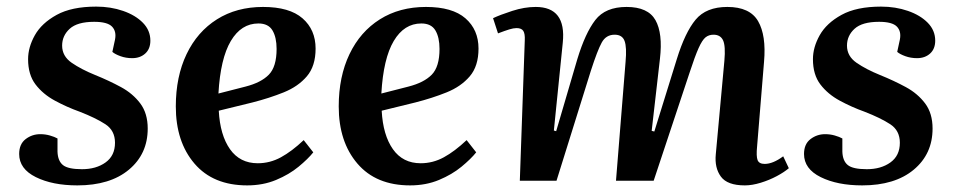

<svg xmlns="http://www.w3.org/2000/svg" viewBox="-20 -547 2888 581"><path d="M228 -35Q271 -35 299.5 -55.5Q328 -76 328 -115Q328 -152 299 -171Q270 -190 221 -209Q182 -223 146 -242.5Q110 -262 87.5 -291.5Q65 -321 65 -368Q65 -404 85.5 -440.5Q106 -477 151.5 -502Q197 -527 271 -527Q315 -527 352.5 -514Q390 -501 412.5 -478Q435 -455 435 -424Q435 -399 419.5 -385Q404 -371 380 -371Q361 -371 344.5 -377Q328 -383 320 -390L328 -427Q333 -452 319 -466.5Q305 -481 265 -481Q214 -481 191 -460Q168 -439 168 -409Q168 -377 197 -357Q226 -337 268 -320Q310 -303 346 -283.5Q382 -264 404.5 -234Q427 -204 427 -158Q427 -81 370 -33.5Q313 14 214 14Q139 14 88.5 -11Q38 -36 38 -81Q38 -111 57.5 -126Q77 -141 102 -141Q117 -141 131 -137Q145 -133 154 -128V-88Q155 -60 170.5 -47.5Q186 -35 228 -35Z M776 -526Q856 -526 895.5 -491.5Q935 -457 935 -400Q935 -347 908.5 -316Q882 -285 838.5 -267.5Q795 -250 744 -237L642 -212Q646 -138 676 -95.5Q706 -53 760 -53Q797 -53 830 -71Q863 -89 899 -123L928 -86Q912 -66 883.5 -42.5Q855 -19 815.5 -2.5Q776 14 728 14Q625 14 568.5 -52Q512 -118 512 -225Q512 -315 544.5 -383Q577 -451 636.5 -488.5Q696 -526 776 -526ZM817 -399Q817 -434 804.5 -455Q792 -476 762 -476Q710 -476 678.5 -423Q647 -370 641 -264L723 -285Q770 -297 793.5 -321Q817 -345 817 -399Z M1269 -526Q1349 -526 1388.5 -491.5Q1428 -457 1428 -400Q1428 -347 1401.5 -316Q1375 -285 1331.5 -267.5Q1288 -250 1237 -237L1135 -212Q1139 -138 1169 -95.5Q1199 -53 1253 -53Q1290 -53 1323 -71Q1356 -89 1392 -123L1421 -86Q1405 -66 1376.5 -42.5Q1348 -19 1308.5 -2.5Q1269 14 1221 14Q1118 14 1061.5 -52Q1005 -118 1005 -225Q1005 -315 1037.5 -383Q1070 -451 1129.5 -488.5Q1189 -526 1269 -526ZM1310 -399Q1310 -434 1297.5 -455Q1285 -476 1255 -476Q1203 -476 1171.5 -423Q1140 -370 1134 -264L1216 -285Q1263 -297 1286.5 -321Q1310 -345 1310 -399Z M1873 -360Q1877 -404 1870 -423Q1863 -442 1840 -442Q1814 -442 1801 -418.5Q1788 -395 1768 -333L1664 0H1553L1568 -425Q1569 -445 1563.5 -453.5Q1558 -462 1543 -462Q1534 -462 1521 -458Q1508 -454 1487 -446L1472 -492Q1493 -502 1530 -514Q1567 -526 1601 -526Q1694 -526 1683 -418L1656 -152L1663 -150L1727 -368Q1751 -447 1781.5 -486.5Q1812 -526 1876 -526Q1941 -526 1963.5 -486Q1986 -446 1977 -369L1952 -151L1960 -149L2028 -368Q2053 -449 2085 -487.5Q2117 -526 2181 -526Q2249 -526 2274 -483Q2299 -440 2292 -360L2271 -104Q2268 -74 2272.5 -62.5Q2277 -51 2294 -51Q2319 -51 2350 -74L2367 -38Q2353 -26 2330.5 -14Q2308 -2 2282 6Q2256 14 2234 14Q2181 14 2161.5 -12.5Q2142 -39 2146 -80L2172 -363Q2176 -408 2168 -425Q2160 -442 2139 -442Q2125 -442 2115 -434Q2105 -426 2094 -401.5Q2083 -377 2067 -328L1958 0H1844Z M2603 -35Q2646 -35 2674.5 -55.5Q2703 -76 2703 -115Q2703 -152 2674 -171Q2645 -190 2596 -209Q2557 -223 2521 -242.5Q2485 -262 2462.5 -291.5Q2440 -321 2440 -368Q2440 -404 2460.5 -440.5Q2481 -477 2526.5 -502Q2572 -527 2646 -527Q2690 -527 2727.5 -514Q2765 -501 2787.5 -478Q2810 -455 2810 -424Q2810 -399 2794.5 -385Q2779 -371 2755 -371Q2736 -371 2719.5 -377Q2703 -383 2695 -390L2703 -427Q2708 -452 2694 -466.5Q2680 -481 2640 -481Q2589 -481 2566 -460Q2543 -439 2543 -409Q2543 -377 2572 -357Q2601 -337 2643 -320Q2685 -303 2721 -283.5Q2757 -264 2779.5 -234Q2802 -204 2802 -158Q2802 -81 2745 -33.5Q2688 14 2589 14Q2514 14 2463.5 -11Q2413 -36 2413 -81Q2413 -111 2432.5 -126Q2452 -141 2477 -141Q2492 -141 2506 -137Q2520 -133 2529 -128V-88Q2530 -60 2545.5 -47.5Q2561 -35 2603 -35Z"/></svg>

Font: Literata 36pt SemiBold
Style: Italic
Weight: 600
Italic angle: -2°
Designer: Latin by Veronika Burian and Jose Scaglione. Greek by Irene Vlachou. Cyrillic by Vera Evstafieva
Foundry: TypeTogether
Version: Version 3.002